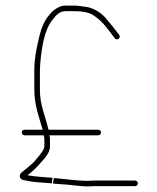

<svg xmlns="http://www.w3.org/2000/svg" viewBox="-20 -646 564 688"><path d="M68 -161H137L139 -149V-122C139 -117.3 137.3 -112.3 134 -107C125.8 -93.3 111.9 -78.3 102 -66C86.8 -50.8 70.8 -39.5 55 -26C46.4 -13.7 52.4 -4 63 -1C77.2 1.8 95.4 5.7 113 7L141 9C151 9.7 159.3 10.3 166 11L168 -9C139 -11.6 104.9 -12.8 79 -18L81 -20C93.1 -29.1 106.4 -41.2 117 -53C130.5 -69.8 159 -92.8 159 -121V-151L157 -161H332C337.5 -161 342 -165.8 342 -171.5C342 -177.2 337.6 -181 332 -181H154C153.3 -182.3 153 -183.3 153 -184C142.8 -229.7 123 -267.5 123 -325V-394C123 -400.7 123.3 -408 124 -416C129.1 -477.1 139.6 -543.6 172 -580C182.2 -592.8 194.7 -606 215 -606H240C270.8 -606 294.9 -603.8 315 -591C347.7 -570.2 368.3 -539.3 391 -509C399 -498.3 415 -510.3 407 -521C393.6 -538.9 378.8 -557.8 364 -575C347.6 -596.8 317.6 -618.6 284 -622C268 -623.6 261.4 -626 241 -626H215C207 -626 199.3 -624.3 192 -621C177.9 -614 167.3 -606.7 157 -593C139.5 -573.7 127.8 -545.3 121 -516C112.5 -479.2 103 -439.8 103 -394V-325C103 -267.8 120.3 -225.6 133 -181H68C62.4 -181 58 -177.2 58 -171.5C58 -165.8 62.5 -161 68 -161ZM474 11C474 5.7 469.3 1 464 1H318C311.3 1 304 1.3 296 2C254.8 2 214.2 -4.8 173 -8C172.7 -6.7 168.9 12 171 12C187.5 13.3 209.1 14.7 225 16L252 19C269.7 20.4 278.6 22 297 22C304.3 21.3 311.3 21 318 21H464C469.3 21 474 16.3 474 11Z"/></svg>

Font: HoneyBee
Style: UltLit
Weight: 100
Foundry: Cannot Into Space Fonts
Version: Version 0.89